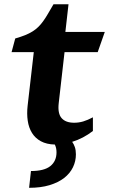

<svg xmlns="http://www.w3.org/2000/svg" viewBox="-20 -667 527 899"><path d="M138.2 -422.9H34.2L51.3 -486.8Q78.1 -494.6 97.7 -502.4Q117.2 -510.3 132.3 -519.8Q147.5 -529.3 159.2 -540.8Q170.9 -552.2 181.9 -567.4Q192.9 -582.5 204.3 -602.1Q215.8 -621.6 230.5 -647H300.8L286.1 -517.6H470.7L437.5 -422.9H282.2L254.9 -183.6Q249.5 -135.3 268.6 -113.8Q287.6 -92.3 327.1 -92.3Q349.1 -92.3 369.6 -98.4Q390.1 -104.5 415 -117.7V-53.7Q369.6 -18.6 317.9 -2.9Q325.2 6.8 330.3 21.2Q335.4 35.6 335.4 55.7Q335.4 87.9 321.5 116.5Q307.6 145 280.3 166.3Q252.9 187.5 211.9 200Q170.9 212.4 116.2 212.4L125 133.8Q187 133.8 215.8 110.6Q244.6 87.4 244.6 46.4Q244.6 36.1 242.7 27.1Q240.7 18.1 236.8 9.8Q197.8 8.8 171.4 -5.6Q145 -20 129.9 -44.4Q114.7 -68.8 109.9 -101.6Q105 -134.3 109.4 -172.4Z"/></svg>

Font: Proza Libre
Style: SemiBold Italic
Weight: 600
Designer: Jasper de Waard
Foundry: Jasper de Waard
Version: Version 1.000; ttfautohint (v1.4.1.8-43bc)